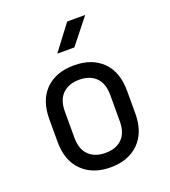

<svg xmlns="http://www.w3.org/2000/svg" viewBox="-143 -889 886 1002"><g transform="rotate(-20 300.0 -388.5)"><path d="M300 8Q201 8 142.5 -50Q84 -108 84 -212V-338Q84 -443 142 -500.5Q200 -558 300 -558Q400 -558 458 -500.5Q516 -443 516 -338V-212Q516 -108 457.5 -50Q399 8 300 8ZM300 -72Q359 -72 392.5 -105Q426 -138 426 -202V-348Q426 -412 392.5 -445Q359 -478 300 -478Q242 -478 208 -445Q174 -412 174 -348V-202Q174 -138 208 -105Q242 -72 300 -72ZM240 -645 346 -785H446L335 -645Z"/></g></svg>

Font: JetBrainsMonoNL NF
Style: Regular
Weight: 400
Designer: Philipp Nurullin, Konstantin Bulenkov
Foundry: JetBrains
Version: Version 2.304; ttfautohint (v1.8.4.7-5d5b);Nerd Fonts 3.2.1